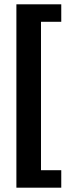

<svg xmlns="http://www.w3.org/2000/svg" viewBox="-20 -700 326 890"><path d="M264 170H56V-680H264V-599H170V89H264Z"/></svg>

Font: Gemunu Libre ExtraLight
Style: Bold
Weight: 700
Version: Version 1.100